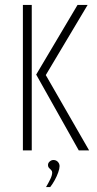

<svg xmlns="http://www.w3.org/2000/svg" viewBox="-20 -611 395 780"><path d="M300 0 127 -308 295 -591H336L166 -306L342 0ZM73 0V-591H109V0ZM167 149Q177 132 184.5 116.5Q192 101 192 90Q192 84 188 80Q184 76 179.5 71.5Q175 67 175 59Q175 51 182 45Q189 39 197 39Q208 39 215 46.5Q222 54 222 64Q222 74 216.5 89.5Q211 105 202.5 120.5Q194 136 184 149Z"/></svg>

Font: Alumni Sans ExtraLight
Style: Regular
Weight: 250
Version: Version 1.018